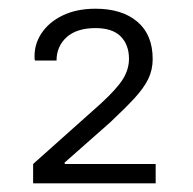

<svg xmlns="http://www.w3.org/2000/svg" viewBox="-20 -742 438 436"><path d="M333.5 -325.7V-369.6H127.4L126.5 -372.6L230.5 -464.4Q264.2 -496.1 285.4 -519Q306.6 -542 316.7 -562.7Q326.7 -583.5 326.7 -607.9Q326.7 -663.1 292 -692.6Q257.3 -722.2 196.8 -722.2Q153.8 -722.2 122.1 -706.8Q90.3 -691.4 73.5 -665.3Q56.6 -639.2 58.6 -607.4L59.6 -604.5H108.4Q108.4 -636.7 131.3 -657.5Q154.3 -678.2 196.8 -678.2Q235.4 -678.2 254.2 -659.2Q272.9 -640.1 272.9 -608.4Q272.9 -585.4 259.8 -563.5Q246.6 -541.5 209.5 -507.3L55.2 -369.6V-325.7Z"/></svg>

Font: Roboto Slab LO Light
Style: Regular
Weight: 300
Designer: Google
Version: Version 2.000